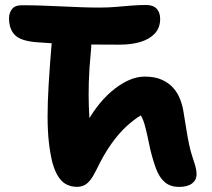

<svg xmlns="http://www.w3.org/2000/svg" viewBox="-20 -730 841 761"><path d="M690.2 10.8Q655 10.8 633.2 -8Q611.4 -26.8 598.6 -61.1Q585.8 -95.4 574.8 -141.6Q569.8 -165.6 564.7 -189.4Q559.6 -213.2 553.5 -235Q547.4 -256.8 538.2 -272.8Q510 -255.6 480.5 -228.5Q451 -201.4 421.4 -160Q391.8 -118.6 362.4 -57.6Q349.8 -31.6 338 -16.6Q326.2 -1.6 313.4 4.5Q300.6 10.6 284.6 10.6Q264.8 10.6 246.3 2.4Q227.8 -5.8 213 -27Q198.2 -48.2 187.6 -85.8Q178.2 -125 173.5 -167.8Q168.8 -210.6 168.6 -266.3Q168.4 -322 173 -398.2Q177.6 -474.4 186.6 -581Q188.6 -610.6 205.6 -629Q222.6 -647.4 250 -647.4Q286.6 -647.4 307.7 -635.1Q328.8 -622.8 336.8 -595.9Q344.8 -569 340.2 -525.8Q333.4 -456.8 332 -403.5Q330.6 -350.2 332.1 -308.5Q333.6 -266.8 335.8 -233.3Q338 -199.8 338.6 -171.2L313.6 -223.8Q335.4 -267.4 363 -304.2Q390.6 -341 422.6 -368.3Q454.6 -395.6 487.8 -411Q521 -426.4 553.2 -426.4Q593.8 -426.4 621.6 -413.9Q649.4 -401.4 667 -381.2Q684.6 -361 694 -336.5Q703.4 -312 707.2 -287.2Q713.8 -248.2 719.2 -213.8Q724.6 -179.4 730.5 -153Q736.4 -126.6 742.4 -109.2Q749.2 -89.6 754.1 -72.4Q759 -55.2 759 -38.8Q759 -16.2 741 -2.7Q723 10.8 690.2 10.8ZM454.6 -553Q398.4 -553 343.3 -553.5Q288.2 -554 234 -556.2Q179.8 -558.4 123.2 -562.8Q61.2 -568 38.5 -591.7Q15.8 -615.4 15.8 -657.8Q15.8 -678.8 27.6 -694Q39.4 -709.2 66 -709.2Q107.8 -709.2 147.3 -707.8Q186.8 -706.4 225.1 -704.6Q263.4 -702.8 301.1 -701.4Q338.8 -700 375.2 -700Q410.2 -700 441.2 -702.8Q472.2 -705.6 501.6 -707.9Q531 -710.2 558.8 -710.2Q587.8 -710.2 601.3 -695.1Q614.8 -680 614.8 -655.4Q614.8 -619.6 593.4 -596.9Q572 -574.2 536.1 -563.6Q500.2 -553 454.6 -553Z"/></svg>

Font: Shantell Sans Light
Style: Regular
Weight: 300
Designer: Stephen Nixon, Anya Danilova, Shantell Martin
Foundry: Arrow Type
Version: Version 1.011;[c5ecc13dd]